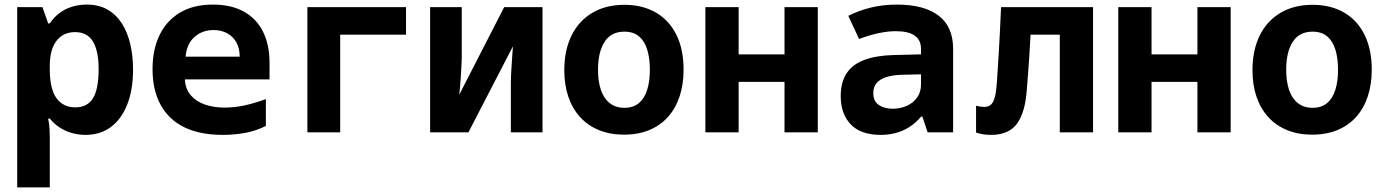

<svg xmlns="http://www.w3.org/2000/svg" viewBox="-20 -577 6040 837"><path d="M55 240V-546H165L190 -475H197Q215 -502 240 -520.5Q265 -539 295 -548Q325 -557 358 -557Q411 -557 449 -535Q487 -513 511.5 -474.5Q536 -436 548 -384.5Q560 -333 560 -274Q560 -185 534.5 -121Q509 -57 463 -23Q417 11 353 11Q323 11 294 3Q265 -5 240.5 -21Q216 -37 197 -60H190Q195 -35 196 -15Q197 5 197 19V240ZM308 -109Q361 -109 385.5 -149Q410 -189 410 -276Q410 -354 385.5 -395.5Q361 -437 307 -437Q255 -437 226 -398.5Q197 -360 197 -291V-275Q197 -190 226 -149.5Q255 -109 308 -109Z M951 11Q852 11 784 -22Q716 -55 680.5 -119.5Q645 -184 645 -276Q645 -361 675.5 -424Q706 -487 764.5 -522Q823 -557 908 -557Q988 -557 1043 -526.5Q1098 -496 1126.5 -439Q1155 -382 1155 -303V-231H786Q788 -190 811 -162.5Q834 -135 872.5 -121.5Q911 -108 959 -108Q1002 -108 1046 -117.5Q1090 -127 1139 -145V-28Q1095 -6 1048 2.5Q1001 11 951 11ZM789 -330H1025Q1025 -366 1010.5 -392Q996 -418 970.5 -432Q945 -446 911 -446Q862 -446 828 -416Q794 -386 789 -330Z M1320 0V-546H1750V-426H1463V0Z M1855 0V-546H1993V-327Q1993 -311 1991.5 -286.5Q1990 -262 1988.5 -237Q1987 -212 1985 -192Q1983 -172 1982 -164L2178 -546H2345V0H2207V-214Q2207 -239 2209 -271Q2211 -303 2213 -332Q2215 -361 2216 -375L2022 0Z M2700 10Q2639 10 2590.5 -10Q2542 -30 2508.5 -67Q2475 -104 2457.5 -155.5Q2440 -207 2440 -271Q2440 -358 2471.5 -422Q2503 -486 2562 -521Q2621 -556 2702 -556Q2781 -556 2839 -522.5Q2897 -489 2928.5 -425.5Q2960 -362 2960 -273Q2960 -210 2943 -158Q2926 -106 2893 -68.5Q2860 -31 2811.5 -10.5Q2763 10 2700 10ZM2702 -107Q2740 -107 2764.5 -127Q2789 -147 2801 -184.5Q2813 -222 2813 -273Q2813 -323 2801.5 -360.5Q2790 -398 2765.5 -418.5Q2741 -439 2702 -439Q2644 -439 2615.5 -394.5Q2587 -350 2587 -273Q2587 -222 2599.5 -185Q2612 -148 2638 -127.5Q2664 -107 2702 -107Z M3055 0V-546H3200V-340H3400V-546H3545V0H3400V-220H3200V0Z M3820 11Q3732 11 3688.5 -35Q3645 -81 3645 -158Q3645 -219 3671 -258Q3697 -297 3748.5 -316Q3800 -335 3874 -337L3995 -340V-364Q3995 -402 3968 -421.5Q3941 -441 3885 -441Q3850 -441 3810 -432.5Q3770 -424 3725 -407L3678 -508Q3726 -532 3778.5 -544.5Q3831 -557 3890 -557Q4008 -557 4071.5 -509Q4135 -461 4135 -364V0H4024L4001 -69H3996Q3971 -40 3943 -22.5Q3915 -5 3884 3Q3853 11 3820 11ZM3871 -103Q3906 -103 3934 -116Q3962 -129 3978.5 -152.5Q3995 -176 3995 -208V-253L3912 -251Q3872 -250 3844 -241Q3816 -232 3801.5 -215Q3787 -198 3787 -171Q3787 -135 3811.5 -119Q3836 -103 3871 -103Z M4300 11Q4282 11 4266 8.5Q4250 6 4235 1V-116Q4243 -114 4252 -112.5Q4261 -111 4271 -111Q4286 -111 4297 -118.5Q4308 -126 4315 -147.5Q4322 -169 4325 -209Q4327 -236 4329 -267.5Q4331 -299 4333.5 -338.5Q4336 -378 4338.5 -429Q4341 -480 4344 -546H4745V0H4600V-426H4405L4476 -487Q4473 -438 4471 -397.5Q4469 -357 4466.5 -322Q4464 -287 4461.5 -253Q4459 -219 4456 -183Q4449 -87 4413.5 -38Q4378 11 4300 11Z M4855 0V-546H5000V-340H5200V-546H5345V0H5200V-220H5000V0Z M5700 10Q5639 10 5590.5 -10Q5542 -30 5508.5 -67Q5475 -104 5457.5 -155.5Q5440 -207 5440 -271Q5440 -358 5471.5 -422Q5503 -486 5562 -521Q5621 -556 5702 -556Q5781 -556 5839 -522.5Q5897 -489 5928.5 -425.5Q5960 -362 5960 -273Q5960 -210 5943 -158Q5926 -106 5893 -68.5Q5860 -31 5811.5 -10.5Q5763 10 5700 10ZM5702 -107Q5740 -107 5764.5 -127Q5789 -147 5801 -184.5Q5813 -222 5813 -273Q5813 -323 5801.5 -360.5Q5790 -398 5765.5 -418.5Q5741 -439 5702 -439Q5644 -439 5615.5 -394.5Q5587 -350 5587 -273Q5587 -222 5599.5 -185Q5612 -148 5638 -127.5Q5664 -107 5702 -107Z"/></svg>

Font: Noto Sans Mono
Style: Bold
Weight: 700
Designer: Monotype Design Team
Foundry: Monotype Imaging Inc.
Version: Version 2.014